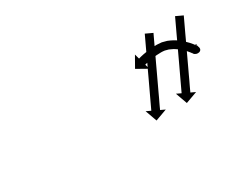

<svg xmlns="http://www.w3.org/2000/svg" viewBox="-44 -661 535 439"><g transform="rotate(-30 224.0 -441.5)"><path d="M447.1 -523.2C447.4 -523.8 447.7 -524.4 448 -525L429.8 -533.5C429.6 -532.9 429.3 -532.3 429 -531.7C428.2 -530 427.4 -528.3 426.6 -526.6C425.4 -524 424.1 -521.4 422.9 -518.7C421.3 -515.3 419.7 -511.9 418.1 -508.5C416.2 -504.4 414.3 -500.4 412.4 -496.4C410.3 -491.8 408.2 -487.3 406.1 -482.8C403.8 -478 401.5 -473.2 399.3 -468.3C396.9 -463.4 394.6 -458.4 392.3 -453.4C389.9 -448.4 387.6 -443.4 385.3 -438.4C383 -433.6 380.7 -428.8 378.5 -424C376.4 -419.5 374.2 -414.9 372.1 -410.4C370.2 -406.4 368.3 -402.3 366.4 -398.3C364.8 -394.9 363.2 -391.5 361.6 -388.1C360.4 -385.4 359.2 -382.8 357.9 -380.2C357.1 -378.5 356.3 -376.8 355.5 -375.1C355.3 -374.5 355 -373.9 354.7 -373.3L342.8 -378.9L353.9 -348L384.7 -359.2L372.8 -364.8C373.1 -365.4 373.4 -366 373.7 -366.6C374.4 -368.3 375.2 -370 376 -371.7C377.3 -374.3 378.5 -376.9 379.7 -379.6C381.3 -383 382.9 -386.4 384.6 -389.8C386.4 -393.9 388.3 -397.9 390.2 -401.9C392.4 -406.5 394.5 -411 396.6 -415.5C398.8 -420.3 401.1 -425.1 403.4 -430C405.7 -434.9 408 -439.9 410.4 -444.9C412.7 -449.9 415.1 -454.9 417.4 -459.9C419.7 -464.7 421.9 -469.5 424.2 -474.3C426.3 -478.8 428.4 -483.4 430.5 -487.9C432.4 -491.9 434.3 -495.9 436.2 -500C437.8 -503.4 439.4 -506.8 441 -510.2C442.3 -512.9 443.5 -515.5 444.7 -518.1C445.5 -519.8 446.3 -521.5 447.1 -523.2ZM367.1 -523.2C367.4 -523.8 367.7 -524.4 368 -525L349.8 -533.5C349.6 -532.9 349.3 -532.3 349 -531.7C348.2 -530 347.4 -528.3 346.6 -526.6C345.4 -524 344.1 -521.4 342.9 -518.7C341.3 -515.3 339.7 -511.9 338.1 -508.5C336.2 -504.4 334.3 -500.4 332.4 -496.4C330.3 -491.8 328.2 -487.3 326.1 -482.8C323.8 -478 321.5 -473.2 319.3 -468.3C316.9 -463.4 314.6 -458.4 312.3 -453.4C309.9 -448.4 307.6 -443.4 305.3 -438.4C303 -433.6 300.7 -428.8 298.5 -424C296.4 -419.5 294.2 -414.9 292.1 -410.4C290.2 -406.4 288.3 -402.3 286.4 -398.3C284.8 -394.9 283.2 -391.5 281.6 -388.1C280.4 -385.4 279.2 -382.8 277.9 -380.2C277.1 -378.5 276.3 -376.8 275.5 -375.1C275.3 -374.5 275 -373.9 274.7 -373.3L262.8 -378.9L273.9 -348L304.7 -359.2L292.8 -364.8C293.1 -365.4 293.4 -366 293.7 -366.6C294.4 -368.3 295.2 -370 296 -371.7C297.3 -374.3 298.5 -376.9 299.7 -379.6C301.3 -383 302.9 -386.4 304.6 -389.8C306.4 -393.9 308.3 -397.9 310.2 -401.9C312.4 -406.5 314.5 -411 316.6 -415.5C318.8 -420.3 321.1 -425.1 323.4 -430C325.7 -434.9 328 -439.9 330.4 -444.9C332.7 -449.9 335.1 -454.9 337.4 -459.9C339.7 -464.7 341.9 -469.5 344.2 -474.3C346.3 -478.8 348.4 -483.4 350.5 -487.9C352.4 -491.9 354.3 -495.9 356.2 -500C357.8 -503.4 359.4 -506.8 361 -510.2C362.3 -512.9 363.5 -515.5 364.7 -518.1C365.5 -519.8 366.3 -521.5 367.1 -523.2ZM441 -446.6C440.2 -448.8 440.1 -451.7 439.7 -454.1L419.9 -451.1C420.5 -447.3 420.9 -443.3 422.3 -439.7C422.3 -439.7 422.4 -439.5 422.4 -439.3C422.5 -439.1 422.6 -438.9 422.6 -438.9C423 -438.1 421.2 -440.8 421.8 -441.6C425.5 -445.3 429.2 -449.1 432.9 -453C438.7 -455.8 442.2 -445 439.3 -449.8C439.3 -449.8 439.2 -449.9 439.2 -450C439.2 -450 439.1 -450.1 439.1 -450.1C437.8 -452 436.5 -453.9 435.1 -455.8C435.1 -455.8 435.1 -455.8 435 -455.9C435 -455.9 435 -456 435 -456C433 -458.5 430.9 -460.9 428.8 -463.4C428.8 -463.4 428.8 -463.4 428.7 -463.5C428.7 -463.5 428.6 -463.6 428.6 -463.6C426 -466.4 423.3 -469.1 420.5 -471.7C420.5 -471.7 420.5 -471.8 420.4 -471.8C420.3 -471.9 420.3 -472 420.3 -472C417.1 -474.8 413.8 -477.5 410.5 -480.1C410.5 -480.1 410.4 -480.1 410.3 -480.2C410.3 -480.2 410.2 -480.3 410.2 -480.3C406.6 -482.9 402.9 -485.3 399 -487.5C399 -487.5 398.9 -487.6 398.8 -487.6C398.7 -487.7 398.6 -487.7 398.6 -487.7C394.7 -489.8 390.7 -491.6 386.6 -493.3C386.6 -493.3 386.5 -493.3 386.3 -493.4C386.2 -493.4 386.1 -493.5 386.1 -493.5C382 -494.8 377.9 -495.9 373.8 -496.8C373.8 -496.8 373.6 -496.8 373.5 -496.8C373.3 -496.8 373.2 -496.9 373.2 -496.9C369.1 -497.4 365 -497.7 360.8 -497.8C360.8 -497.8 360.8 -497.8 360.7 -497.8C360.6 -497.8 360.5 -497.8 360.5 -497.8C356 -497.7 351.5 -497.5 347.1 -497.2C347.1 -497.2 347 -497.2 346.9 -497.2C346.9 -497.2 346.8 -497.2 346.8 -497.2C342.8 -496.8 338.8 -496.4 334.8 -495.9C334.8 -495.9 334.8 -495.9 334.7 -495.9C334.7 -495.9 334.6 -495.8 334.6 -495.8C331.3 -495.3 327.9 -494.8 324.6 -494.1C324.6 -494.1 324.5 -494.1 324.5 -494.1C324.5 -494.1 324.4 -494.1 324.4 -494.1C321.9 -493.6 319.3 -493 316.7 -492.4C316.7 -492.4 316.7 -492.4 316.7 -492.4C316.7 -492.4 316.6 -492.4 316.6 -492.4C315 -492 313.4 -491.6 311.7 -491.1C311.7 -491.1 311.7 -491.1 311.7 -491.1C311.7 -491.1 311.7 -491.1 311.7 -491.1C311.1 -491 310.5 -490.8 310 -490.6L306.5 -503.3L290.3 -474.8L318.9 -458.7L315.3 -471.4C315.9 -471.5 316.4 -471.7 317 -471.8C317 -471.8 316.9 -471.8 316.9 -471.8C316.9 -471.8 316.9 -471.8 316.9 -471.8C318.4 -472.2 319.9 -472.6 321.4 -473C321.4 -473 321.4 -473 321.4 -473C321.4 -473 321.3 -473 321.3 -473C323.7 -473.5 326.1 -474 328.5 -474.5C328.5 -474.5 328.4 -474.5 328.4 -474.5C328.3 -474.5 328.3 -474.5 328.3 -474.5C331.4 -475.1 334.5 -475.6 337.7 -476.1C337.7 -476.1 337.6 -476.1 337.6 -476.1C337.5 -476.1 337.5 -476 337.5 -476C341.2 -476.5 344.9 -476.9 348.6 -477.3C348.6 -477.3 348.6 -477.3 348.5 -477.3C348.4 -477.3 348.4 -477.3 348.4 -477.3C352.6 -477.5 356.7 -477.7 360.9 -477.8C360.9 -477.8 360.8 -477.8 360.7 -477.8C360.7 -477.8 360.6 -477.8 360.6 -477.8C363.9 -477.8 367.1 -477.5 370.4 -477.1C370.4 -477.1 370.3 -477.1 370.1 -477.1C369.9 -477.1 369.8 -477.2 369.8 -477.2C373.2 -476.5 376.5 -475.6 379.8 -474.5C379.8 -474.5 379.6 -474.5 379.5 -474.6C379.4 -474.6 379.2 -474.7 379.2 -474.7C382.7 -473.3 386.1 -471.7 389.3 -470C389.3 -470 389.2 -470.1 389.1 -470.1C389 -470.2 388.9 -470.3 388.9 -470.3C392.2 -468.3 395.5 -466.2 398.6 -464C398.6 -464 398.5 -464.1 398.4 -464.1C398.4 -464.2 398.3 -464.2 398.3 -464.2C401.3 -461.9 404.2 -459.5 407 -457C407 -457 406.9 -457.1 406.8 -457.1C406.8 -457.2 406.7 -457.3 406.7 -457.3C409.2 -454.9 411.6 -452.4 414 -449.9C414 -449.9 413.9 -450 413.9 -450C413.8 -450.1 413.8 -450.1 413.8 -450.1C415.7 -448 417.5 -445.8 419.2 -443.6C419.2 -443.6 419.2 -443.7 419.2 -443.7C419.1 -443.8 419.1 -443.8 419.1 -443.8C420.2 -442.3 421.4 -440.7 422.4 -439.1C422.4 -439.1 422.4 -439.2 422.3 -439.3C422.3 -439.3 422.2 -439.4 422.2 -439.4C428 -429.9 447.6 -432.6 440.7 -447.4C440.7 -447.4 440.8 -447.2 440.9 -447C441 -446.8 441 -446.6 441 -446.6Z"/></g></svg>

Font: FRB American Cursive Just Arrows Extrabold
Style: Bold Italic
Weight: 800
Italic angle: -25°
Version: Version 2.0;Modular Font Editor K font №1